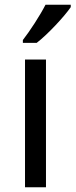

<svg xmlns="http://www.w3.org/2000/svg" viewBox="-20 -786 317 806"><path d="M277 -756V-766H171C148 -721 105 -655 76 -618V-606H134C181 -642 252 -719 277 -756ZM173 0V-536H85V0Z"/></svg>

Font: Noto Sans Newa
Style: Regular
Weight: 400
Designer: Monotype Design Team
Foundry: Monotype Imaging Inc.
Version: Version 2.007